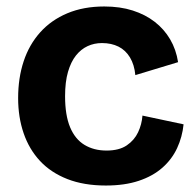

<svg xmlns="http://www.w3.org/2000/svg" viewBox="-20 -559 603 593"><path d="M307 14Q239 14 188 -6Q137 -26 103.5 -62Q70 -98 53 -147.5Q36 -197 36 -256Q36 -318 53 -369.5Q70 -421 104 -459Q138 -497 188 -518Q238 -539 302 -539Q351 -539 390 -526.5Q429 -514 458 -491.5Q487 -469 505.5 -437.5Q524 -406 530 -367L398 -327Q395 -359 381.5 -381.5Q368 -404 346 -415Q324 -426 295 -426Q271 -426 250.5 -416.5Q230 -407 214.5 -387.5Q199 -368 190 -337Q181 -306 181 -262Q181 -203 196.5 -166Q212 -129 241 -111.5Q270 -94 309 -94Q348 -94 371.5 -110Q395 -126 406.5 -150.5Q418 -175 420 -202L547 -175Q543 -136 527 -101.5Q511 -67 481.5 -41Q452 -15 408.5 -0.5Q365 14 307 14Z"/></svg>

Font: Bricolage Grotesque 48pt Condensed ExtraBold
Style: Bold
Weight: 700
Version: Version 1.000;gftools[0.9.30]